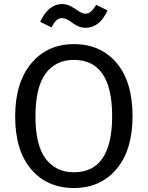

<svg xmlns="http://www.w3.org/2000/svg" viewBox="-20 -920 732 952"><path d="M403.8 -782.2Q385.7 -782.2 368.4 -789.8Q351.1 -797.4 339.6 -806.2Q328.1 -814.9 314 -822.5Q299.8 -830.1 288.1 -830.1Q271.5 -830.1 259.5 -819.1Q247.6 -808.1 234.9 -784.2L179.2 -812Q220.7 -899.9 288.1 -899.9Q312 -899.9 333 -887.9Q354 -876 371.3 -864Q388.7 -852.1 403.8 -852.1Q418.5 -852.1 430.7 -862.5Q442.9 -873 457 -896L513.2 -868.2Q474.1 -782.2 403.8 -782.2ZM346.2 -701.2Q479 -701.2 558.1 -607.9Q637.2 -514.6 637.2 -344.2Q637.2 -176.3 557.9 -82Q478.5 12.2 346.2 12.2Q213.9 12.2 134.5 -80.6Q55.2 -173.3 55.2 -342.8Q55.2 -510.3 135 -605.7Q214.8 -701.2 346.2 -701.2ZM346.2 -623Q255.9 -623 205.8 -554.9Q155.8 -486.8 155.8 -342.8Q155.8 -199.7 206.5 -132.8Q257.3 -65.9 346.2 -65.9Q536.1 -65.9 536.1 -344.2Q536.1 -623 346.2 -623Z"/></svg>

Font: FiraGO
Style: Regular
Weight: 400
Designer: bBox Type
Foundry: bBox Type GmbH
Version: Version 1.001;PS 001.001;hotconv 1.0.88;makeotf.lib2.5.64775